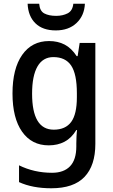

<svg xmlns="http://www.w3.org/2000/svg" viewBox="-20 -769 606 1029"><path d="M243 -549Q290 -549 326.5 -530Q363 -511 391 -468H396L407 -539H491V2Q491 118 433 179Q375 240 255 240Q154 240 82 207V117Q163 157 259 157Q322 157 355.5 122Q389 87 389 16V0Q389 -15 390 -36.5Q391 -58 393 -72H389Q363 -29 326 -9.5Q289 10 241 10Q150 10 98.5 -63Q47 -136 47 -268Q47 -401 99 -475Q151 -549 243 -549ZM266 -463Q210 -463 181 -413Q152 -363 152 -267Q152 -74 268 -74Q331 -74 361.5 -115.5Q392 -157 392 -248V-269Q392 -372 361.5 -417.5Q331 -463 266 -463ZM435 -749Q432 -685 390 -645.5Q348 -606 279 -606Q209 -606 170 -644Q131 -682 128 -749H190Q193 -710 217.5 -697Q242 -684 281 -684Q316 -684 342.5 -697.5Q369 -711 373 -749Z"/></svg>

Font: Noto Sans Gujarati UI SemiCondensed Medium
Style: Regular
Weight: 500
Width: 4
Designer: Jelle Bosma - Monotype Design Team, Universal Thirst
Foundry: Monotype Imaging Inc.
Version: Version 2.106; ttfautohint (v1.8.4.7-5d5b)